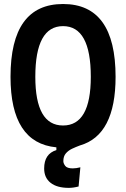

<svg xmlns="http://www.w3.org/2000/svg" viewBox="-20 -723 626 953"><path d="M321.3 209.5Q262.7 209.5 231 184.3Q199.2 159.2 199.2 113.3Q199.2 40.5 259.8 22V8.3Q32.2 -13.2 32.2 -341.8Q32.2 -703.1 293 -703.1Q553.7 -703.1 553.7 -341.8Q553.7 -51.8 376.5 -1Q356.9 6.3 338.1 15.1Q319.3 23.9 306.9 38.3Q294.4 52.7 294.4 77.1Q294.4 87.9 303.7 100.3Q313 112.8 341.3 112.8Q357.9 112.8 378.9 107.4L370.1 202.6Q344.2 209.5 321.3 209.5ZM293 -100.1Q430.7 -100.1 430.7 -341.8Q430.7 -593.3 293 -593.3Q155.3 -593.3 155.3 -341.8Q155.3 -100.1 293 -100.1Z"/></svg>

Font: CaskaydiaCove NFP SemiBold
Style: Regular
Weight: 600
Designer: Aaron Bell
Foundry: Saja Typeworks
Version: Version 2111.001; VTT 6.35;Nerd Fonts 3.1.1